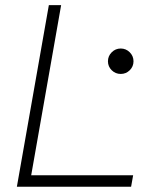

<svg xmlns="http://www.w3.org/2000/svg" viewBox="-20 -713 626 733"><path d="M44.4 0 166.5 -693.4H213.4L99.1 -43.9H488.3L480.5 0ZM440.9 -430.7Q420.9 -430.7 406.5 -444.8Q392.1 -459 392.1 -479Q392.1 -499 406.5 -513.4Q420.9 -527.8 440.9 -527.8Q460.9 -527.8 475.3 -513.4Q489.7 -499 489.7 -479Q489.7 -459 475.3 -444.8Q460.9 -430.7 440.9 -430.7Z"/></svg>

Font: Cascadia Code NF ExtraLight
Style: Italic
Weight: 200
Italic angle: -10°
Monospace: yes
Designer: Aaron Bell
Foundry: Saja Typeworks
Version: Version 2404.023; ttfautohint (v1.8.4)